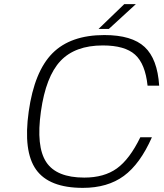

<svg xmlns="http://www.w3.org/2000/svg" viewBox="-20 -890 794 930"><path d="M659.7 -225.1H715.8Q658.7 -95.7 579.8 -37.8Q501 20 381.3 20Q217.8 20 154.8 -68.4Q91.8 -156.7 119.1 -350.1Q146.5 -543.9 234.1 -632.1Q321.8 -720.2 485.4 -720.2Q618.7 -720.2 680.7 -662.4Q742.7 -604.5 751 -475.1H694.8Q683.6 -581.1 634 -625.5Q584.5 -669.9 478 -669.9Q343.8 -669.9 272.9 -594.7Q202.1 -519.5 178.2 -350.1Q154.3 -180.2 203.9 -105Q253.4 -29.8 388.2 -29.8Q484.4 -29.8 546.1 -74.2Q607.9 -118.7 659.7 -225.1ZM457.5 -750 582 -870.1H638.2L507.3 -750Z"/></svg>

Font: Fivo Sans Light
Style: Regular
Weight: 300
Designer: Alexander Slobzheninov
Foundry: Alexander Slobzheninov
Version: 1.0